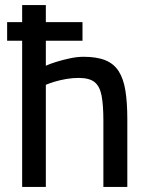

<svg xmlns="http://www.w3.org/2000/svg" viewBox="-20 -734 582 754"><path d="M8 -574V-647H304V-574ZM67 0V-714H160V-476Q178 -484 202.5 -491.5Q227 -499 255 -505Q283 -511 308 -511Q360 -511 393.5 -497.5Q427 -484 446 -454.5Q465 -425 472.5 -378Q480 -331 480 -265V0H386V-259Q386 -321 379 -358Q372 -395 351.5 -411.5Q331 -428 289 -428Q266 -428 241.5 -424Q217 -420 195.5 -413.5Q174 -407 160 -401V0Z"/></svg>

Font: Cairo Play SemiBold
Style: Regular
Weight: 600
Designer: Mohamed Gaber, Accademia di Belle Arti di Urbino
Foundry: Kief Type Foundry, Accademia di Belle Arti di Urbino
Version: Version 3.130;gftools[0.9.24]